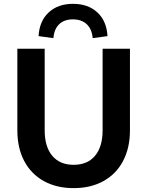

<svg xmlns="http://www.w3.org/2000/svg" viewBox="-20 -974 763 1005"><path d="M365.5 -111.3Q438 -111.3 477.5 -158.7Q517.1 -206.1 517.1 -291.7V-718.8H660.2V-291.7Q660.2 -199.5 624.1 -131.2Q588.1 -63 521.5 -26.1Q454.8 10.7 365.5 10.7Q276.1 10.7 209.5 -26.1Q142.8 -63 106.8 -131.2Q70.8 -199.5 70.8 -291.7V-718.8H213.9V-291.7Q213.9 -206.1 253.4 -158.7Q293 -111.3 365.5 -111.3ZM362.3 -953.9Q441.4 -953.9 489.9 -908.8Q538.3 -863.8 542.7 -784.9L465.1 -774.4Q461.2 -821.8 434.1 -847.2Q407 -872.6 361.6 -872.6Q316.2 -872.6 289.8 -847.2Q263.4 -821.8 259.5 -774.4L181.9 -784.9Q186.3 -863.8 234.7 -908.8Q283.2 -953.9 362.3 -953.9Z"/></svg>

Font: Min Sans VF VF
Style: Regular
Weight: 400
Designer: Jinseong-Kim, NotoSansCJK, Nunito
Foundry: Jinseong-Kim
Version: Version 1.420;Glyphs 3.1.2 (3151)